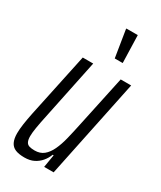

<svg xmlns="http://www.w3.org/2000/svg" viewBox="-186 -785 719 859"><g transform="rotate(30 173.5 -356.0)"><path d="M94 8Q65 8 47 0.5Q29 -7 20.5 -24.5Q12 -42 12 -70Q12 -91 16 -118.5Q20 -146 27 -180L97 -510H151L87 -202Q78 -160 73.5 -132.5Q69 -105 69 -88Q69 -70 74 -59.5Q79 -49 90 -45.5Q101 -42 118 -42Q146 -42 164.5 -57Q183 -72 196 -99.5Q209 -127 218 -163.5Q227 -200 236 -243L293 -510H347L241 0H192L203 -66H198Q190 -45 176 -28.5Q162 -12 142 -2Q122 8 94 8ZM223 -578 201 -715V-720H260L264 -584V-578Z"/></g></svg>

Font: Saira UltraCondensed
Style: Italic
Weight: 400
Width: 1
Italic angle: -12°
Designer: Hector Gatti with collaboration of the Omnibus-Type team
Foundry: Omnibus-Type
Version: Version 1.101